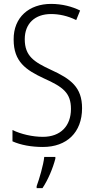

<svg xmlns="http://www.w3.org/2000/svg" viewBox="-20 -744 485 985"><path d="M401 -189C401 -296 344 -339 241 -386C155 -426 107 -456 107 -543C107 -623 159 -672 242 -672C282 -672 327 -663 371 -641L391 -690C351 -710 299 -724 242 -724C130 -724 49 -656 50 -541C50 -427 113 -385 205 -342C303 -298 344 -268 344 -185C344 -98 291 -42 200 -42C146 -42 87 -56 44 -77V-19C86 0 141 10 200 10C322 10 401 -64 401 -189ZM264 70V61H207C203 102 181 176 168 211V221H198C227 178 252 117 264 70Z"/></svg>

Font: Noto Sans Thai Looped Condensed Light
Style: Regular
Weight: 300
Width: 3
Designer: Sasikarn Vongin, Ben Mitchell
Foundry: The Fontpad Ltd
Version: Version 1.001